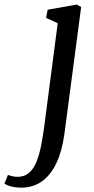

<svg xmlns="http://www.w3.org/2000/svg" viewBox="-145 -586 422 860"><path d="M143.5 13.5Q133 91 107.5 144.8Q82 198.5 42.5 226.5Q3 254.5 -50.5 254.5Q-74 254.5 -93 249.8Q-112 245 -125 236.5L-109.5 197.5Q-99 201.5 -87.8 203.8Q-76.5 206 -65.5 206Q-35 206 -14.2 187.5Q6.5 169 19.2 136.5Q32 104 40 62.2Q48 20.5 54 -26L113.5 -482L61.5 -506L68.5 -542.5L198.5 -565.5L218.5 -554.5Z"/></svg>

Font: Merriweather 24pt SemiCondensed
Style: Italic
Weight: 400
Width: 4
Italic angle: -7.8°
Designer: Eben Sorkin
Foundry: Eben Sorkin
Version: Version 2.101